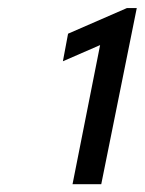

<svg xmlns="http://www.w3.org/2000/svg" viewBox="-20 -910 366 486"><path d="M233.4 -795.9 139.2 -754.9 152.3 -824.7 301.3 -889.6H326.2L236.3 -443.8H163.6Z"/></svg>

Font: Reddit Sans Chocolate
Style: Italic
Weight: 400
Italic angle: -11.25°
Designer: Stephen Hutchings
Version: Version 1.013